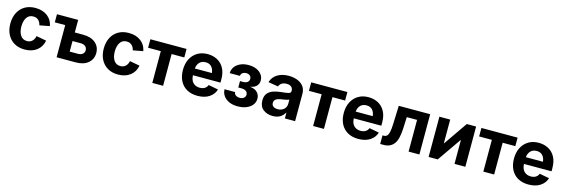

<svg xmlns="http://www.w3.org/2000/svg" viewBox="29 -1529 7368 2515"><g transform="rotate(15 3713.0 -271.5)"><path d="M306.6 10.7Q224.1 10.7 164.3 -24.7Q104.5 -60.1 72 -123.3Q39.6 -186.5 39.6 -270.5Q39.6 -355 72 -418.5Q104.5 -481.9 164.3 -517.3Q224.1 -552.7 306.6 -552.7Q403.8 -552.7 468.8 -504.2Q533.7 -455.6 549.3 -371.1L413.1 -345.7Q403.8 -388.2 377.2 -412.8Q350.6 -437.5 308.1 -437.5Q249.5 -437.5 219.2 -391.4Q189 -345.2 189 -271Q189 -197.8 219.2 -151.1Q249.5 -104.5 308.1 -104.5Q350.6 -104.5 377.9 -130.1Q405.3 -155.8 414.1 -199.7L550.3 -174.8Q534.7 -88.4 469.7 -38.8Q404.8 10.7 306.6 10.7Z M598.1 -436V-545.9H885.7V-375.5H997.6Q1105.5 -375.5 1166.3 -323.7Q1227.1 -272 1227.1 -187.5Q1227.1 -104.5 1166.3 -52.2Q1105.5 0 997.6 0H739.3V-436ZM885.7 -259.3V-116.2H997.6Q1036.6 -116.2 1060.3 -135.3Q1084 -154.3 1084 -186Q1084 -219.7 1060.3 -239.5Q1036.6 -259.3 997.6 -259.3Z M1573.2 10.7Q1490.7 10.7 1430.9 -24.7Q1371.1 -60.1 1338.6 -123.3Q1306.2 -186.5 1306.2 -270.5Q1306.2 -355 1338.6 -418.5Q1371.1 -481.9 1430.9 -517.3Q1490.7 -552.7 1573.2 -552.7Q1670.4 -552.7 1735.4 -504.2Q1800.3 -455.6 1815.9 -371.1L1679.7 -345.7Q1670.4 -388.2 1643.8 -412.8Q1617.2 -437.5 1574.7 -437.5Q1516.1 -437.5 1485.8 -391.4Q1455.6 -345.2 1455.6 -271Q1455.6 -197.8 1485.8 -151.1Q1516.1 -104.5 1574.7 -104.5Q1617.2 -104.5 1644.5 -130.1Q1671.9 -155.8 1680.7 -199.7L1816.9 -174.8Q1801.3 -88.4 1736.3 -38.8Q1671.4 10.7 1573.2 10.7Z M2037.1 0V-430.7H1864.7V-545.9H2355.5V-430.7H2183.6V0Z M2649.9 10.7Q2566.4 10.7 2505.9 -23.4Q2445.3 -57.6 2412.8 -120.6Q2380.4 -183.6 2380.4 -270Q2380.4 -354.5 2412.8 -418Q2445.3 -481.4 2504.2 -517.1Q2563 -552.7 2642.6 -552.7Q2713.9 -552.7 2772 -522.5Q2830.1 -492.2 2864.5 -430.7Q2898.9 -369.1 2898.9 -275.9V-234.9H2525.4Q2527.8 -168 2562.5 -133.8Q2597.2 -99.6 2652.3 -99.6Q2690.9 -99.6 2718.5 -116Q2746.1 -132.3 2757.8 -164.1L2890.6 -139.2Q2870.6 -71.3 2807.9 -30.3Q2745.1 10.7 2649.9 10.7ZM2526.4 -326.7H2757.8Q2752.4 -379.9 2723.6 -411.1Q2694.8 -442.4 2644 -442.4Q2591.3 -442.4 2561 -409.9Q2530.8 -377.4 2526.4 -326.7Z M3194.3 7.3Q3125.5 7.3 3076.2 -15.6Q3026.9 -38.6 3000 -77.6Q2973.1 -116.7 2972.7 -165H3116.2Q3116.7 -139.2 3138.4 -123.3Q3160.2 -107.4 3192.9 -107.4Q3227.5 -107.4 3248.5 -125Q3269.5 -142.6 3269.5 -168.9Q3269.5 -199.2 3246.8 -216.3Q3224.1 -233.4 3184.1 -233.4H3140.6V-320.3H3184.1Q3219.2 -320.3 3241 -336.7Q3262.7 -353 3262.7 -382.3Q3262.7 -408.7 3244.4 -425.5Q3226.1 -442.4 3195.3 -442.4Q3164.6 -442.4 3143.8 -427.2Q3123 -412.1 3122.1 -386.2H2983.4Q2983.9 -434.6 3011.2 -472.2Q3038.6 -509.8 3086.7 -531.2Q3134.8 -552.7 3197.3 -552.7Q3258.3 -552.7 3304.2 -532.5Q3350.1 -512.2 3375.7 -477.1Q3401.4 -441.9 3401.4 -397Q3401.4 -349.6 3369.9 -319.8Q3338.4 -290 3290.5 -284.7V-282.2Q3355.5 -274.9 3388.2 -240Q3420.9 -205.1 3420.9 -155.3Q3420.9 -107.9 3392.3 -71.3Q3363.8 -34.7 3312.7 -13.7Q3261.7 7.3 3194.3 7.3Z M3670.4 10.7Q3592.3 10.7 3540.5 -30.5Q3488.8 -71.8 3488.8 -152.8Q3488.8 -213.9 3518.1 -248.5Q3547.4 -283.2 3594.2 -299.3Q3641.1 -315.4 3694.8 -320.3Q3765.1 -327.1 3796.1 -334.7Q3827.1 -342.3 3827.1 -369.1V-371.6Q3827.1 -406.2 3804.9 -425.3Q3782.7 -444.3 3741.7 -444.3Q3699.2 -444.3 3673.3 -426Q3647.5 -407.7 3638.7 -381.3L3504.4 -403.8Q3525.4 -474.6 3588.1 -513.7Q3650.9 -552.7 3742.2 -552.7Q3800.8 -552.7 3853.8 -534.2Q3906.7 -515.6 3940.2 -474.9Q3973.6 -434.1 3973.6 -367.7V0H3835V-75.7H3830.1Q3810.1 -37.6 3770.5 -13.4Q3731 10.7 3670.4 10.7ZM3711.9 -92.3Q3763.2 -92.3 3795.7 -122.1Q3828.1 -151.9 3828.1 -195.3V-254.4Q3819.3 -248 3799.6 -243.4Q3779.8 -238.8 3757.8 -235.1Q3735.8 -231.4 3719.7 -229.5Q3679.2 -223.6 3654.3 -206.5Q3629.4 -189.5 3629.4 -156.7Q3629.4 -125 3652.6 -108.6Q3675.8 -92.3 3711.9 -92.3Z M4218.3 0V-430.7H4045.9V-545.9H4536.6V-430.7H4364.7V0Z M4831.1 10.7Q4747.6 10.7 4687 -23.4Q4626.5 -57.6 4594 -120.6Q4561.5 -183.6 4561.5 -270Q4561.5 -354.5 4594 -418Q4626.5 -481.4 4685.3 -517.1Q4744.1 -552.7 4823.7 -552.7Q4895 -552.7 4953.1 -522.5Q5011.2 -492.2 5045.7 -430.7Q5080.1 -369.1 5080.1 -275.9V-234.9H4706.5Q4709 -168 4743.7 -133.8Q4778.3 -99.6 4833.5 -99.6Q4872.1 -99.6 4899.7 -116Q4927.2 -132.3 4939 -164.1L5071.8 -139.2Q5051.8 -71.3 4989 -30.3Q4926.3 10.7 4831.1 10.7ZM4707.5 -326.7H4939Q4933.6 -379.9 4904.8 -411.1Q4876 -442.4 4825.2 -442.4Q4772.5 -442.4 4742.2 -409.9Q4711.9 -377.4 4707.5 -326.7Z M5127.4 0V-116.7H5145Q5170.9 -116.7 5187.5 -132.6Q5204.1 -148.4 5212.9 -187.3Q5221.7 -226.1 5224.1 -294.4L5233.4 -545.9H5659.2V0H5512.7V-429.7H5373L5366.2 -270Q5359.9 -122.6 5311.5 -61.3Q5263.2 0 5175.8 0Z M6282.2 0H6135.3V-321.3H6130.9L5908.2 0H5784.2V-545.9H5930.7V-226.1H5934.6L6155.8 -545.9H6282.2Z M6526.4 0V-430.7H6354V-545.9H6844.7V-430.7H6672.9V0Z M7139.2 10.7Q7055.7 10.7 6995.1 -23.4Q6934.6 -57.6 6902.1 -120.6Q6869.6 -183.6 6869.6 -270Q6869.6 -354.5 6902.1 -418Q6934.6 -481.4 6993.4 -517.1Q7052.2 -552.7 7131.8 -552.7Q7203.1 -552.7 7261.2 -522.5Q7319.3 -492.2 7353.8 -430.7Q7388.2 -369.1 7388.2 -275.9V-234.9H7014.6Q7017.1 -168 7051.8 -133.8Q7086.4 -99.6 7141.6 -99.6Q7180.2 -99.6 7207.8 -116Q7235.4 -132.3 7247.1 -164.1L7379.9 -139.2Q7359.9 -71.3 7297.1 -30.3Q7234.4 10.7 7139.2 10.7ZM7015.6 -326.7H7247.1Q7241.7 -379.9 7212.9 -411.1Q7184.1 -442.4 7133.3 -442.4Q7080.6 -442.4 7050.3 -409.9Q7020 -377.4 7015.6 -326.7Z"/></g></svg>

Font: Inter-Bold
Style: Bold
Weight: 700
Designer: Rasmus Andersson
Foundry: rsms
Version: Version 4.000;git-a52131595